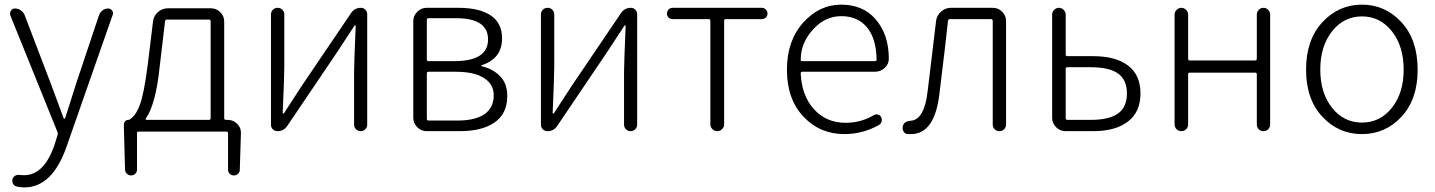

<svg xmlns="http://www.w3.org/2000/svg" viewBox="-20 -567 6204 830"><path d="M85 243.2Q68.4 243.2 51.8 239.3Q42 237.3 36.6 227.5Q31.2 217.8 34.2 207Q37.1 197.3 45.9 192.4Q54.7 187.5 65.4 189.5Q75.2 190.4 84 190.4Q171.9 190.4 216.8 55.7L228.5 17.6Q231.4 10.7 228.5 3.9L24.4 -501Q23.4 -504.9 23.4 -508.8Q23.4 -515.6 27.3 -520.5Q33.2 -530.3 44.9 -530.3Q58.6 -530.3 70.3 -522Q82 -513.7 86.9 -501L200.2 -204.1Q247.1 -77.1 254.9 -56.6Q255.9 -53.7 258.3 -53.7Q260.7 -53.7 261.7 -56.6Q270.5 -83 286.6 -134.3Q302.7 -185.5 308.6 -204.1L408.2 -502Q413.1 -514.6 423.8 -522.5Q434.6 -530.3 447.3 -530.3Q458 -530.3 464.8 -521.5Q468.8 -515.6 468.8 -509.8Q468.8 -505.9 466.8 -502L268.6 64.5Q207 243.2 85 243.2Z M701.2 -482.4Q694.3 -482.4 693.4 -474.6L669.9 -275.4Q653.3 -116.2 610.4 -54.7Q609.4 -52.7 610.4 -50.8Q611.3 -48.8 613.3 -48.8H882.8Q890.6 -48.8 890.6 -55.7V-474.6Q890.6 -482.4 882.8 -482.4ZM949.2 -55.7Q949.2 -48.8 957 -48.8H964.8Q988.3 -48.8 1005.4 -31.7Q1022.5 -14.6 1021.5 8.8L1016.6 167Q1016.6 176.8 1009.3 184.1Q1002 191.4 991.2 191.4Q980.5 191.4 973.1 184.1Q965.8 176.8 965.8 167V8.8Q965.8 2 959 2H579.1Q572.3 2 572.3 8.8V166Q572.3 176.8 564.9 184.1Q557.6 191.4 546.9 191.4Q536.1 191.4 528.3 184.1Q520.5 176.8 520.5 166L515.6 -13.7V-29.3Q515.6 -37.1 521 -43Q526.4 -48.8 535.2 -48.8Q537.1 -48.8 539.1 -49.8Q565.4 -63.5 584 -112.3Q602.5 -161.1 618.2 -284.2L641.6 -474.6Q644.5 -499 663.1 -515.1Q681.6 -531.2 706.1 -531.2H891.6Q915 -531.2 932.1 -514.6Q949.2 -498 949.2 -473.6Z M1179.7 0Q1168 0 1159.7 -7.8Q1151.4 -15.6 1151.4 -27.3V-504.9Q1151.4 -516.6 1159.7 -524.9Q1168 -533.2 1180.2 -533.2Q1192.4 -533.2 1200.7 -524.9Q1209 -516.6 1209 -504.9V-276.4Q1209 -240.2 1202.1 -78.1Q1202.1 -76.2 1204.6 -76.2Q1207 -76.2 1208 -78.1Q1218.8 -94.7 1245.1 -135.3Q1271.5 -175.8 1282.2 -192.4L1497.1 -509.8Q1512.7 -533.2 1540 -533.2Q1551.8 -533.2 1559.6 -524.9Q1567.4 -516.6 1567.4 -505.9V-28.3Q1567.4 -16.6 1559.1 -8.3Q1550.8 0 1539.1 0Q1527.3 0 1519 -8.3Q1510.7 -16.6 1510.7 -28.3V-255.9Q1510.7 -293 1517.6 -454.1Q1517.6 -457 1515.1 -457Q1512.7 -457 1511.7 -455.1Q1496.1 -431.6 1437.5 -341.8L1221.7 -22.5Q1207 0 1179.7 0Z M1824.2 0Q1800.8 0 1783.7 -17.1Q1766.6 -34.2 1766.6 -57.6V-475.6Q1766.6 -499 1783.7 -516.1Q1800.8 -533.2 1824.2 -533.2H1961.9Q2051.8 -533.2 2101.1 -500.5Q2150.4 -467.8 2150.4 -401.4Q2150.4 -313.5 2062.5 -285.2Q2060.5 -285.2 2060.5 -283.2Q2060.5 -281.2 2063.5 -280.3Q2110.4 -269.5 2141.6 -237.8Q2172.9 -206.1 2172.9 -152.3Q2172.9 -76.2 2118.7 -38.1Q2064.5 0 1967.8 0ZM1825.2 -310.5Q1825.2 -302.7 1832 -302.7H1943.4Q2089.8 -302.7 2089.8 -396.5Q2089.8 -488.3 1952.1 -488.3H1832Q1825.2 -488.3 1825.2 -480.5ZM1825.2 -53.7Q1825.2 -45.9 1832 -45.9H1958Q2035.2 -45.9 2074.7 -73.7Q2114.3 -101.6 2114.3 -155.3Q2114.3 -203.1 2071.8 -230Q2029.3 -256.8 1950.2 -256.8H1832Q1825.2 -256.8 1825.2 -250Z M2346.7 0Q2335 0 2326.7 -7.8Q2318.4 -15.6 2318.4 -27.3V-504.9Q2318.4 -516.6 2326.7 -524.9Q2335 -533.2 2347.2 -533.2Q2359.4 -533.2 2367.7 -524.9Q2376 -516.6 2376 -504.9V-276.4Q2376 -240.2 2369.1 -78.1Q2369.1 -76.2 2371.6 -76.2Q2374 -76.2 2375 -78.1Q2385.7 -94.7 2412.1 -135.3Q2438.5 -175.8 2449.2 -192.4L2664.1 -509.8Q2679.7 -533.2 2707 -533.2Q2718.8 -533.2 2726.6 -524.9Q2734.4 -516.6 2734.4 -505.9V-28.3Q2734.4 -16.6 2726.1 -8.3Q2717.8 0 2706.1 0Q2694.3 0 2686 -8.3Q2677.7 -16.6 2677.7 -28.3V-255.9Q2677.7 -293 2684.6 -454.1Q2684.6 -457 2682.1 -457Q2679.7 -457 2678.7 -455.1Q2663.1 -431.6 2604.5 -341.8L2388.7 -22.5Q2374 0 2346.7 0Z M3050.8 -29.3V-476.6Q3050.8 -484.4 3043.9 -484.4H2887.7Q2877 -484.4 2870.1 -491.2Q2863.3 -498 2863.3 -508.3Q2863.3 -518.6 2870.1 -525.9Q2877 -533.2 2887.7 -533.2H3273.4Q3283.2 -533.2 3290.5 -525.9Q3297.9 -518.6 3297.9 -508.3Q3297.9 -498 3290.5 -491.2Q3283.2 -484.4 3273.4 -484.4H3117.2Q3110.4 -484.4 3110.4 -476.6V-29.3Q3110.4 -17.6 3101.6 -8.8Q3092.8 0 3080.6 0Q3068.4 0 3059.6 -8.8Q3050.8 -17.6 3050.8 -29.3Z M3629.9 12.7Q3524.4 12.7 3453.1 -63Q3381.8 -138.7 3381.8 -265.6Q3381.8 -390.6 3451.7 -468.8Q3521.5 -546.9 3616.2 -546.9Q3710 -546.9 3763.7 -485.4Q3822.3 -419.9 3822.3 -312.5Q3822.3 -290 3804.7 -273.4Q3787.1 -256.8 3761.7 -256.8H3448.2Q3441.4 -256.8 3441.4 -250Q3445.3 -154.3 3498.5 -95.2Q3551.8 -36.1 3635.7 -36.1Q3701.2 -36.1 3757.8 -69.3Q3765.6 -74.2 3775.4 -71.8Q3785.2 -69.3 3789.1 -60.5Q3793.9 -51.8 3791 -41.5Q3788.1 -31.2 3779.3 -26.4Q3709 12.7 3629.9 12.7ZM3441.4 -308.6Q3441.4 -302.7 3448.2 -302.7H3761.7Q3769.5 -302.7 3769.5 -309.6Q3769.5 -310.5 3769.5 -310.5Q3767.6 -401.4 3727.5 -449.2Q3687.5 -497.1 3617.2 -497.1Q3550.8 -497.1 3501 -446.3Q3441.4 -385.7 3441.4 -308.6Z M3918 12.7Q3910.2 12.7 3903.3 12.7Q3891.6 11.7 3885.7 1Q3881.8 -5.9 3881.8 -13.7Q3881.8 -17.6 3882.8 -21.5Q3887.7 -43 3917 -44.9Q3976.6 -49.8 3990.2 -173.8Q3997.1 -231.4 4009.8 -335.9Q4022.5 -440.4 4026.4 -475.6Q4029.3 -500 4047.9 -516.6Q4066.4 -533.2 4090.8 -533.2H4271.5Q4295.9 -533.2 4312.5 -516.1Q4329.1 -499 4329.1 -475.6V-29.3Q4329.1 -16.6 4320.8 -8.3Q4312.5 0 4300.3 0Q4288.1 0 4279.8 -8.3Q4271.5 -16.6 4271.5 -29.3V-476.6Q4271.5 -484.4 4263.7 -484.4H4086.9Q4079.1 -484.4 4078.1 -476.6Q4068.4 -383.8 4041 -161.1Q4020.5 12.7 3918 12.7Z M4585.9 0Q4562.5 0 4545.4 -17.1Q4528.3 -34.2 4528.3 -57.6V-503.9Q4528.3 -515.6 4537.1 -524.4Q4545.9 -533.2 4557.6 -533.2Q4569.3 -533.2 4578.1 -524.4Q4586.9 -515.6 4586.9 -503.9V-331.1Q4586.9 -324.2 4593.8 -324.2H4706.1Q4802.7 -324.2 4856.4 -283.7Q4910.2 -243.2 4910.2 -163.1Q4910.2 -83 4856 -41.5Q4801.8 0 4706.1 0ZM4586.9 -56.6Q4586.9 -48.8 4593.8 -48.8H4695.3Q4775.4 -48.8 4813.5 -76.7Q4851.6 -104.5 4851.6 -163.1Q4851.6 -221.7 4813.5 -249Q4775.4 -276.4 4695.3 -276.4H4593.8Q4586.9 -276.4 4586.9 -268.6Z M5057.6 -29.3V-503.9Q5057.6 -515.6 5066.4 -524.4Q5075.2 -533.2 5086.9 -533.2Q5098.6 -533.2 5107.4 -524.4Q5116.2 -515.6 5116.2 -503.9V-313.5Q5116.2 -305.7 5123 -305.7H5405.3Q5413.1 -305.7 5413.1 -313.5V-503.9Q5413.1 -515.6 5421.4 -524.4Q5429.7 -533.2 5441.9 -533.2Q5454.1 -533.2 5462.4 -524.4Q5470.7 -515.6 5470.7 -503.9V-29.3Q5470.7 -16.6 5462.4 -8.3Q5454.1 0 5441.9 0Q5429.7 0 5421.4 -8.3Q5413.1 -16.6 5413.1 -29.3V-246.1Q5413.1 -252.9 5405.3 -252.9H5123Q5116.2 -252.9 5116.2 -246.1V-29.3Q5116.2 -16.6 5107.4 -8.3Q5098.6 0 5086.9 0Q5075.2 0 5066.4 -8.3Q5057.6 -16.6 5057.6 -29.3Z M5626 -265.6Q5626 -394.5 5696.3 -470.7Q5766.6 -546.9 5867.7 -546.9Q5968.8 -546.9 6038.6 -470.7Q6108.4 -394.5 6108.4 -265.6Q6108.4 -137.7 6038.6 -62.5Q5968.8 12.7 5867.7 12.7Q5766.6 12.7 5696.3 -62.5Q5626 -137.7 5626 -265.6ZM5738.3 -101.1Q5789.1 -37.1 5867.7 -37.1Q5946.3 -37.1 5997.1 -101.1Q6047.9 -165 6047.9 -266.1Q6047.9 -367.2 5997.1 -431.6Q5946.3 -496.1 5867.7 -496.1Q5789.1 -496.1 5738.3 -431.6Q5687.5 -367.2 5687.5 -266.1Q5687.5 -165 5738.3 -101.1Z"/></svg>

Font: irohamaru Light
Style: Regular
Weight: 200
Designer: [Source Han Sans]
Ryoko NISHIZUKA  (kana & ideographs); Paul D. Hunt (Latin, Greek & Cyrillic); Wenlong ZHANG  (bopomofo
Version: Version 1.01